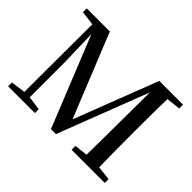

<svg xmlns="http://www.w3.org/2000/svg" viewBox="-144 -1008 1279 1279"><g transform="rotate(45 496.0 -368.5)"><path d="M946.3 -701.2 846.7 -690.4Q843.8 -592.8 843.8 -393.6V-342.8Q843.8 -144.5 846.7 -46.9L946.3 -36.1V0H633.8V-36.1L727.5 -46.9Q728.5 -104.5 729.5 -214.8Q730.5 -325.2 730.5 -334L732.4 -638.7L486.3 0H439.5L182.6 -637.7Q183.6 -595.7 185.1 -536.1Q186.5 -476.6 188 -435.1Q189.5 -393.6 189.5 -385.7V-49.8L288.1 -36.1V0H36.1V-36.1L138.7 -49.8L140.6 -688.5L39.1 -701.2V-737.3H256.8L495.1 -147.5L722.7 -737.3H946.3Z"/></g></svg>

Font: GenYoMin TW TTF SemiBold
Style: Regular
Weight: 600
Version: Version 1.300